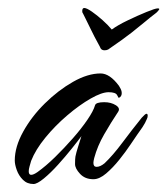

<svg xmlns="http://www.w3.org/2000/svg" viewBox="-20 -450 419 481"><path d="M191 -430Q197 -430 210 -421Q223 -412 237 -399.5Q251 -387 260 -376Q275 -387 300 -399Q325 -411 347 -420Q369 -429 375 -429H376Q379 -429 379 -427Q379 -426 375.5 -422Q372 -418 369 -416Q357 -407 344 -396Q331 -385 310 -368.5Q289 -352 251 -326Q247 -324 242 -324Q235 -324 232 -329Q232 -330 224.5 -343.5Q217 -357 208.5 -374.5Q200 -392 193.5 -405Q187 -418 188 -416Q186 -418 186 -422Q186 -430 191 -430ZM64 11Q48 11 37.5 0.5Q27 -10 22 -24Q17 -38 17 -48Q17 -82 38 -120Q59 -158 92.5 -191Q126 -224 163 -245Q200 -266 232 -266Q255 -266 278 -235Q280 -232 282.5 -227Q285 -222 285 -217Q285 -208 278 -205Q277 -204 273.5 -211.5Q270 -219 252 -219Q235 -219 207 -203Q179 -187 148.5 -161Q118 -135 93.5 -105Q69 -75 58 -47Q56 -40 54 -33Q52 -26 52 -21Q52 -12 58 -12Q64 -12 74 -19Q95 -34 118 -56.5Q141 -79 162.5 -103.5Q184 -128 199 -150Q214 -172 218 -186Q220 -194 241 -194Q258 -194 270 -186.5Q282 -179 276 -170Q258 -143 241 -113.5Q224 -84 216 -54Q215 -50 214.5 -47Q214 -44 214 -42Q214 -32 222 -32Q231 -32 242 -41Q263 -61 286.5 -92.5Q310 -124 335 -155Q344 -165 347 -165Q350 -165 350 -160Q350 -156 348 -152Q344 -142 337 -131.5Q330 -121 324 -113Q319 -106 307 -88Q295 -70 279 -50Q263 -30 246 -15.5Q229 -1 214 -1Q193 -1 180.5 -14.5Q168 -28 168 -39Q168 -53 169 -58Q171 -68 175.5 -82Q180 -96 184 -109Q176 -98 160 -78Q144 -58 125.5 -37.5Q107 -17 90 -3Q73 11 64 11Z"/></svg>

Font: The Nautigal
Style: Bold
Weight: 700
Designer: Robert E. Leuschke
Foundry: Robert E. Leuschke
Version: Version 1.100; ttfautohint (v1.8.3)